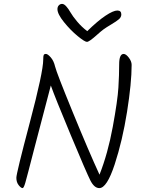

<svg xmlns="http://www.w3.org/2000/svg" viewBox="-20 -985 742 986"><path d="M603 -911Q603 -897 591 -886.5Q579 -876 552 -860Q525 -844 511.5 -834Q498 -824 478 -806Q438 -770 426.5 -770Q415 -770 378.5 -800Q342 -830 308.5 -871.5Q275 -913 275 -938Q275 -950 282 -957.5Q289 -965 299 -965Q309 -965 320.5 -952Q332 -939 342.5 -920.5Q353 -902 376 -874.5Q399 -847 428 -825Q482 -878 522 -904.5Q562 -931 582.5 -931Q603 -931 603 -911ZM615 -708Q627 -708 641.5 -689Q656 -670 656 -652Q656 -559 632.5 -411Q609 -263 569 -141Q529 -19 490 -19Q464 -19 444 -58.5Q424 -98 343.5 -291Q263 -484 241 -546Q198 -385 158 -229.5Q118 -74 110 -46.5Q102 -19 96 -19Q88 -19 76 -34Q64 -49 64 -72Q64 -95 133 -355.5Q202 -616 202 -679Q202 -697 204.5 -702.5Q207 -708 216 -708Q225 -708 240.5 -690.5Q256 -673 263 -643Q270 -613 353.5 -409Q437 -205 491 -88Q534 -197 559 -333Q584 -469 588 -535Q592 -601 592 -654.5Q592 -708 615 -708Z"/></svg>

Font: Kalam Light
Style: Regular
Weight: 300
Version: Version 2.001;PS 1.0;hotconv 1.0.79;makeotf.lib2.5.61930; tt